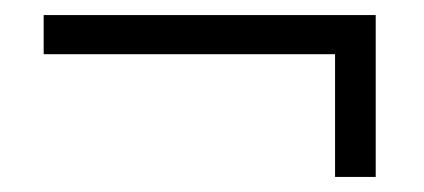

<svg xmlns="http://www.w3.org/2000/svg" viewBox="-20 -383 563 255"><path d="M425 -148V-341L462 -311H38V-363H479V-148Z"/></svg>

Font: Mozilla Text ExtraLight
Style: Regular
Weight: 200
Designer: Studio DRAMA
Foundry: Studio DRAMA
Version: Version 1.000